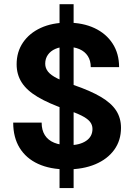

<svg xmlns="http://www.w3.org/2000/svg" viewBox="-20 -825 657 941"><path d="M44.7 -224.1Q44.7 -151.5 76.3 -100.1Q108 -48.8 166.9 -21.8Q225.8 5.2 307.5 5.2Q387.2 5.2 447 -19.9Q506.8 -45.1 539.9 -90.9Q573 -136.7 573 -198.4Q573 -246.6 549.2 -283.3Q525.4 -319.9 474.3 -350.1Q423.3 -380.3 340.7 -408.5Q290.8 -425.8 260.1 -441.1Q229.4 -456.4 215.5 -473.7Q201.6 -491 201.6 -512.7Q201.6 -537.8 214.7 -556.4Q227.7 -575 251.3 -585.4Q274.8 -595.7 305.6 -595.7Q343 -595.7 369.6 -584.1Q396.1 -572.5 410.4 -550.2Q424.8 -527.9 424.8 -495.9H563.7Q563.7 -562.3 532 -611.3Q500.3 -660.4 443.3 -687.2Q386.3 -714 309.6 -714Q235.9 -714 180 -688.4Q124.2 -662.8 92.9 -616.9Q61.5 -570.9 61.5 -510Q61.5 -459.5 86.7 -420.4Q111.8 -381.3 165.1 -349.7Q218.4 -318 303.6 -288.4Q350.7 -272.8 379.1 -258.7Q407.5 -244.5 420.4 -229Q433.2 -213.5 433.2 -193.1Q433.2 -155.4 401.7 -134.4Q370.1 -113.3 317.3 -113.3Q275.1 -113.3 245.3 -125.6Q215.4 -137.9 199.7 -162.7Q184.1 -187.4 184.1 -224.1ZM271.8 -804.5V96.8H340.8V-804.5Z"/></svg>

Font: Estedad-FD VF
Style: Regular
Weight: 100
Designer: Amin Abedi
Version: Version 7.3